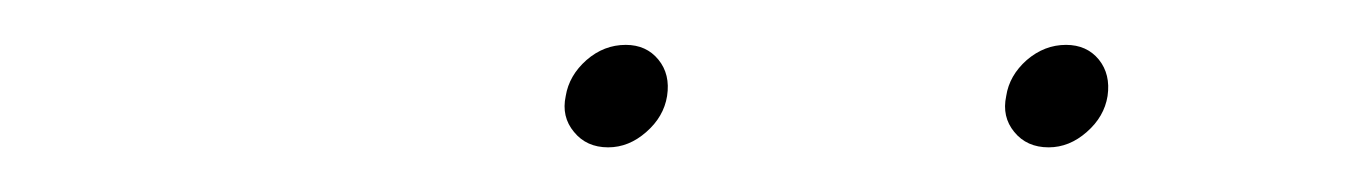

<svg xmlns="http://www.w3.org/2000/svg" viewBox="-20 -732 610 86"><path d="M449.7 -666Q439.9 -666 434.3 -672.9Q428.7 -679.7 430.7 -689Q432.1 -698.2 439.9 -705.1Q447.8 -711.9 457.5 -711.9Q466.8 -711.9 472.2 -705.3Q477.5 -698.7 476.1 -689Q474.6 -679.7 466.8 -672.9Q459 -666 449.7 -666ZM252.4 -666Q242.7 -666 237.1 -672.9Q231.4 -679.7 233.4 -689Q234.9 -698.2 242.7 -705.1Q250.5 -711.9 260.3 -711.9Q269.5 -711.9 274.9 -705.3Q280.3 -698.7 278.8 -689Q277.3 -679.7 269.5 -672.9Q261.7 -666 252.4 -666Z"/></svg>

Font: Inter 18pt Thin
Style: Italic
Weight: 250
Italic angle: -9.3988°
Version: Version 4.001;git-66647c0bb